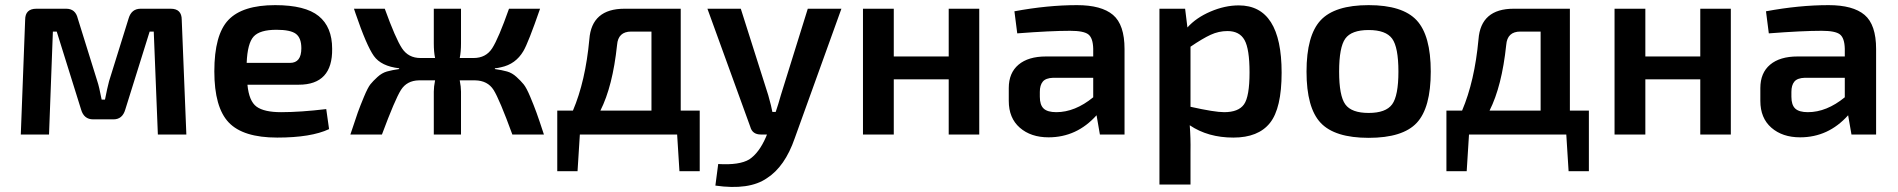

<svg xmlns="http://www.w3.org/2000/svg" viewBox="-20 -524 7395 748"><path d="M528 -490H645Q688 -490 688 -447L706 0H595L579 -401H563L468 -97Q457 -59 422 -59H343Q307 -59 296 -97L201 -401H186L171 0H61L78 -447Q78 -490 122 -490H238Q274 -490 283 -452L359 -208Q366 -188 376 -136H389Q398 -182 405 -208L481 -452Q492 -490 528 -490Z M1144 -194H944Q950 -130 979.5 -108.5Q1009 -87 1075 -87Q1150 -87 1251 -99L1262 -21Q1192 12 1060 12Q927 12 871 -47Q815 -106 815 -246Q815 -389 870 -446.5Q925 -504 1052 -504Q1169 -504 1221.5 -461.5Q1274 -419 1274 -334Q1276 -194 1144 -194ZM941 -279H1110Q1154 -279 1154 -336Q1154 -376 1133 -392Q1112 -408 1057 -408Q992 -408 968 -381.5Q944 -355 941 -279Z M1908 -258V-255Q1936 -251 1955.5 -245.5Q1975 -240 1992 -224.5Q2009 -209 2020 -195.5Q2031 -182 2045.5 -147.5Q2060 -113 2070 -85.5Q2080 -58 2099 0H1976Q1926 -137 1903 -173.5Q1880 -210 1831 -211H1771Q1776 -186 1776 -167V0H1670V-167Q1670 -186 1675 -211H1612Q1565 -210 1542 -173.5Q1519 -137 1468 0H1345Q1365 -61 1374 -86Q1383 -111 1398 -147Q1413 -183 1423 -195.5Q1433 -208 1450.5 -224Q1468 -240 1487.5 -245.5Q1507 -251 1535 -255V-258Q1465 -266 1436.5 -306Q1408 -346 1365 -472Q1361 -484 1359 -490H1479Q1521 -374 1546 -336Q1571 -298 1618 -298H1675Q1670 -322 1670 -355V-490H1776V-355Q1776 -322 1771 -298H1825Q1873 -298 1897.5 -336Q1922 -374 1963 -490H2084Q2038 -357 2019 -325Q1989 -274 1932 -262Q1921 -259 1908 -258Z M2706 -93V143H2627L2618 0H2239L2230 143H2151V-93H2212Q2261 -208 2276 -371Q2285 -490 2413 -490H2632V-93ZM2518 -93V-401H2439Q2388 -401 2384 -349Q2367 -188 2319 -93Z M3258 -490 3076 15Q3038 125 2968 170Q2899 218 2767 199L2778 115Q2861 120 2899 97Q2937 72 2964 10L2968 0H2944Q2911 0 2903 -30L2736 -490H2866L2973 -153Q2986 -107 2989 -88H3002Q3012 -117 3022 -153L3127 -490Z M3795 -490V0H3676V-215H3462V0H3342V-490H3462V-304H3676V-490Z M3943 -394 3932 -480Q4061 -504 4176 -504Q4271 -504 4316 -466Q4361 -428 4361 -333V0H4265L4252 -75Q4175 11 4065 11Q3996 11 3953 -26.5Q3910 -64 3910 -131V-181Q3910 -240 3948 -272Q3986 -304 4055 -304H4239V-334Q4238 -376 4220 -390Q4202 -404 4149 -404Q4073 -404 3943 -394ZM4031 -166V-147Q4031 -115 4046 -101Q4061 -87 4095 -87Q4168 -87 4239 -145V-221H4083Q4054 -220 4042.5 -206Q4031 -192 4031 -166Z M4597 -490 4606 -417Q4640 -455 4696 -479Q4752 -503 4806 -503Q4973 -503 4973 -241Q4973 -102 4927.5 -45Q4882 12 4785 12Q4686 12 4615 -36Q4619 15 4618 66V195H4497V-490ZM4618 -342V-108Q4712 -87 4749 -87Q4805 -87 4826.5 -117.5Q4848 -148 4848 -242Q4848 -333 4828.5 -368Q4809 -403 4762 -403Q4728 -403 4696.5 -388.5Q4665 -374 4618 -342Z M5312 13Q5180 13 5125 -45.5Q5070 -104 5070 -245Q5070 -386 5125 -445Q5180 -504 5312 -504Q5444 -504 5499 -445Q5554 -386 5554 -245Q5554 -104 5499.5 -45.5Q5445 13 5312 13ZM5197 -245Q5197 -151 5221 -117.5Q5245 -84 5312 -84Q5379 -84 5403.5 -117.5Q5428 -151 5428 -245Q5428 -340 5403.5 -373.5Q5379 -407 5312 -407Q5245 -407 5221 -373.5Q5197 -340 5197 -245Z M6170 -93V143H6091L6082 0H5703L5694 143H5615V-93H5676Q5725 -208 5740 -371Q5749 -490 5877 -490H6096V-93ZM5982 -93V-401H5903Q5852 -401 5848 -349Q5831 -188 5783 -93Z M6723 -490V0H6604V-215H6390V0H6270V-490H6390V-304H6604V-490Z M6871 -394 6860 -480Q6989 -504 7104 -504Q7199 -504 7244 -466Q7289 -428 7289 -333V0H7193L7180 -75Q7103 11 6993 11Q6924 11 6881 -26.5Q6838 -64 6838 -131V-181Q6838 -240 6876 -272Q6914 -304 6983 -304H7167V-334Q7166 -376 7148 -390Q7130 -404 7077 -404Q7001 -404 6871 -394ZM6959 -166V-147Q6959 -115 6974 -101Q6989 -87 7023 -87Q7096 -87 7167 -145V-221H7011Q6982 -220 6970.5 -206Q6959 -192 6959 -166Z"/></svg>

Font: Exo 2.0 Semi Bold
Style: Regular
Weight: 600
Designer: Natanael Gama
Version: Version 1.001;PS 001.001;hotconv 1.0.70;makeotf.lib2.5.58329